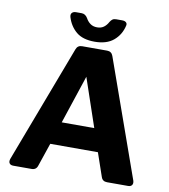

<svg xmlns="http://www.w3.org/2000/svg" viewBox="-90 -911 872 988"><g transform="rotate(10 345.5 -417.0)"><path d="M46 0Q32 0 26 -8.5Q20 -17 25 -32L257 -645Q265 -667 288 -667H419Q442 -667 450 -645L668 -31Q672 -17 666 -8.5Q660 0 646 0H536Q512 0 505 -22L463 -144H214L173 -23Q166 0 142 0ZM253 -263H423L337 -516ZM347 -701Q285 -701 251 -729.5Q217 -758 203 -804Q199 -818 206 -826Q213 -834 227 -834H256Q276 -834 288 -814Q297 -797 311.5 -786.5Q326 -776 347 -776Q368 -776 382 -786.5Q396 -797 405 -814Q411 -824 418 -829Q425 -834 437 -834H468Q482 -834 489 -827.5Q496 -821 493 -810Q482 -762 446 -731.5Q410 -701 347 -701Z"/></g></svg>

Font: Pitagon Sans
Style: Bold
Weight: 700
Designer: Travis Tran
Foundry: Pitagon
Version: Version 1.001; ttfautohint (v1.8.4.7-5d5b);gftools[0.9.26]